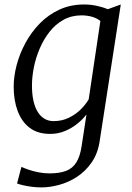

<svg xmlns="http://www.w3.org/2000/svg" viewBox="-20 -587 588 856"><path d="M425 38Q417 96 389.2 136.2Q361.5 176.5 323.5 201.2Q285.5 226 243.8 237.2Q202 248.5 165 248.5Q143.5 248.5 122.2 245.8Q101 243 83.5 239Q66 235 56 231L75.5 157Q88.5 163 108.2 169.8Q128 176.5 151.8 181.2Q175.5 186 200.5 186Q245 186 274.2 175Q303.5 164 320.2 137.2Q337 110.5 344 64L365.5 -76.5Q349 -55 324.5 -35.2Q300 -15.5 269.5 -2.8Q239 10 203.5 10Q148 10 112.2 -17.2Q76.5 -44.5 58.8 -92Q41 -139.5 41 -200Q41 -246 54.2 -296.8Q67.5 -347.5 93.5 -395.5Q119.5 -443.5 157.5 -482.5Q195.5 -521.5 245 -544.2Q294.5 -567 355 -567Q384 -567 412.5 -560.8Q441 -554.5 461 -546L518.5 -567ZM427.5 -493.5Q410.5 -507 388.5 -512.8Q366.5 -518.5 343.5 -518.5Q298.5 -518.5 262.8 -498.5Q227 -478.5 200.8 -445Q174.5 -411.5 157 -370.5Q139.5 -329.5 131 -286.8Q122.5 -244 122.5 -206Q122.5 -168.5 128.8 -139.2Q135 -110 147.5 -89.2Q160 -68.5 178 -57.8Q196 -47 219 -47Q256 -47 286.5 -61.8Q317 -76.5 339.8 -99Q362.5 -121.5 375.5 -144.5Z"/></svg>

Font: Merriweather 20pt Light
Style: Italic
Weight: 300
Italic angle: -7.8°
Version: Version 2.101